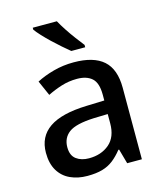

<svg xmlns="http://www.w3.org/2000/svg" viewBox="-115 -852 804 947"><g transform="rotate(-15 287.0 -378.0)"><path d="M292 -549Q394 -549 444 -504.5Q494 -460 494 -365V0H419L398 -75H394Q371 -46 346.5 -27Q322 -8 290.5 1Q259 10 214 10Q166 10 127.5 -7.5Q89 -25 67 -61.5Q45 -98 45 -153Q45 -235 107.5 -278Q170 -321 298 -325L390 -328V-358Q390 -418 363 -442Q336 -466 287 -466Q245 -466 207 -454Q169 -442 135 -425L101 -502Q139 -522 188.5 -535.5Q238 -549 292 -549ZM317 -257Q225 -253 189.5 -226.5Q154 -200 154 -152Q154 -110 179.5 -91Q205 -72 244 -72Q307 -72 348 -107Q389 -142 389 -212V-259ZM265 -766Q277 -744 295 -716.5Q313 -689 332.5 -663Q352 -637 367 -618V-606H296Q279 -620 256.5 -639.5Q234 -659 211.5 -680.5Q189 -702 170.5 -722Q152 -742 142 -756V-766Z"/></g></svg>

Font: Noto Sans Thai Medium
Style: Regular
Weight: 500
Designer: Monotype Design Team
Foundry: Monotype Imaging Inc.
Version: Version 2.001